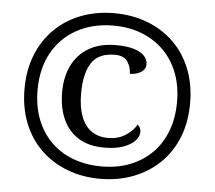

<svg xmlns="http://www.w3.org/2000/svg" viewBox="-52 -782 949 849"><g transform="rotate(5 422.5 -357.5)"><path d="M422 10Q342 10 275 -16Q208 -42 158.5 -90Q109 -138 82 -206Q55 -274 55 -358Q55 -441 82 -508.5Q109 -576 158 -624.5Q207 -673 274.5 -699Q342 -725 422 -725Q502 -725 569.5 -699Q637 -673 686.5 -625Q736 -577 763 -509Q790 -441 790 -357Q790 -273 763 -205.5Q736 -138 686.5 -90Q637 -42 569.5 -16Q502 10 422 10ZM428 -129Q360 -129 314 -157.5Q268 -186 245 -237.5Q222 -289 222 -358Q222 -425 247 -476Q272 -527 321 -556Q370 -585 442 -585Q490 -585 521 -575.5Q552 -566 567.5 -549.5Q583 -533 583 -512Q583 -490 562.5 -477Q542 -464 513 -464Q513 -493 497 -517.5Q481 -542 440 -542Q367 -542 336.5 -494.5Q306 -447 306 -358Q306 -299 321.5 -257.5Q337 -216 367.5 -194.5Q398 -173 441 -173Q488 -173 521 -195.5Q554 -218 567 -243Q582 -233 582 -211Q582 -192 565 -173Q548 -154 513.5 -141.5Q479 -129 428 -129ZM423 -45Q493 -45 549.5 -67Q606 -89 647 -130Q688 -171 710 -229Q732 -287 732 -358Q732 -430 709.5 -487.5Q687 -545 646 -585.5Q605 -626 548.5 -648Q492 -670 423 -670Q332 -670 262 -632Q192 -594 152.5 -524Q113 -454 113 -357Q113 -284 136 -226Q159 -168 200.5 -127.5Q242 -87 299 -66Q356 -45 423 -45Z"/></g></svg>

Font: Noto Serif Gurmukhi
Style: Regular
Weight: 400
Designer: Vaibhav Singh and the Monotype Design Team
Foundry: Monotype Imaging Inc.
Version: Version 2.003